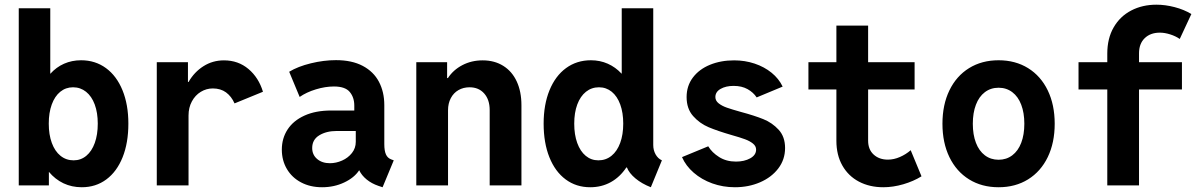

<svg xmlns="http://www.w3.org/2000/svg" viewBox="-20 -787 5102 815"><path d="M524.9 -262.2Q524.9 -180.7 500.5 -119.6Q476.1 -58.6 431.4 -25.4Q386.7 7.8 327.1 7.8Q284.7 7.8 249.3 -9Q213.9 -25.9 187.5 -57.6V0H59.6V-752H193.4V-473.6Q218.8 -502 252 -516.6Q285.2 -531.2 324.2 -531.2Q384.3 -531.2 429.7 -498Q475.1 -464.8 500 -403.8Q524.9 -342.8 524.9 -262.2ZM395 -262.2Q395 -308.6 382.1 -343.5Q369.1 -378.4 345.2 -397.5Q321.3 -416.5 290 -416.5Q259.3 -416.5 235.8 -397.5Q212.4 -378.4 199.7 -343.5Q187 -308.6 187 -262.2Q187 -215.3 200 -180.2Q212.9 -145 236.8 -125.7Q260.7 -106.4 292.5 -106.4Q323.2 -106.4 346.4 -125.7Q369.6 -145 382.3 -180.2Q395 -215.3 395 -262.2Z M1096.2 -397.5 975.6 -348.1Q962.4 -377.9 939.5 -394.8Q916.5 -411.6 883.3 -411.6Q856 -411.6 832.3 -397.2Q808.6 -382.8 794.4 -356.4Q780.3 -330.1 780.3 -296.9V0H645.5V-522.9H777.8V-439H780.3Q804.7 -481.4 843.8 -506.1Q882.8 -530.8 930.7 -530.8Q991.2 -530.8 1034.7 -494.1Q1078.1 -457.5 1096.2 -397.5Z M1651.4 -106.4 1604 7.8 1586.4 2Q1557.6 -7.8 1536.4 -25.1Q1515.1 -42.5 1504.9 -64H1504.4Q1483.9 -32.7 1441.2 -12.5Q1398.4 7.8 1347.2 7.8Q1296.9 7.8 1258.1 -12.7Q1219.2 -33.2 1197.8 -69.6Q1176.3 -106 1176.3 -151.9Q1176.3 -199.7 1200.7 -237.3Q1225.1 -274.9 1272.5 -296.4Q1319.8 -317.9 1385.7 -317.9H1483.9V-338.9Q1483.9 -373.5 1464.6 -396.7Q1445.3 -419.9 1397.5 -419.9Q1360.8 -419.9 1320.8 -407.7Q1280.8 -395.5 1252 -375.5L1207.5 -482.4Q1244.6 -504.9 1299.6 -518.3Q1354.5 -531.7 1406.2 -531.7Q1473.6 -531.7 1519.8 -507.3Q1565.9 -482.9 1588.6 -439.7Q1611.3 -396.5 1611.3 -340.8V-175.3Q1611.3 -147 1618.2 -131.6Q1625 -116.2 1640.6 -110.4ZM1490.2 -185.1V-231H1409.2Q1365.2 -231 1335.2 -212.6Q1305.2 -194.3 1305.2 -158.7Q1305.2 -129.9 1326.2 -112.1Q1347.2 -94.2 1380.4 -94.2Q1406.7 -94.2 1432.1 -105.5Q1457.5 -116.7 1473.9 -137.5Q1490.2 -158.2 1490.2 -185.1Z M2193.4 -340.3V0H2058.6V-319.8Q2058.6 -363.8 2035.4 -390.1Q2012.2 -416.5 1973.1 -416.5Q1946.8 -416.5 1926 -404.5Q1905.3 -392.6 1893.6 -370.4Q1881.8 -348.1 1881.8 -318.8V0H1747.1V-522.9H1877.9V-455.6H1881.3Q1903.8 -490.2 1942.6 -510.5Q1981.4 -530.8 2028.8 -530.8Q2079.1 -530.8 2116.5 -507.3Q2153.8 -483.9 2173.6 -440.9Q2193.4 -397.9 2193.4 -340.3Z M2752.9 -171.4Q2752.9 -149.4 2762.9 -131.6Q2772.9 -113.8 2789.6 -106.4L2742.7 7.8Q2704.1 -7.3 2677.2 -29.8Q2650.4 -52.2 2641.1 -76.2H2638.7Q2611.8 -35.6 2572.8 -13.9Q2533.7 7.8 2485.4 7.8Q2425.8 7.8 2381.1 -25.4Q2336.4 -58.6 2312 -119.6Q2287.6 -180.7 2287.6 -262.2Q2287.6 -342.8 2312.5 -403.8Q2337.4 -464.8 2382.8 -498Q2428.2 -531.2 2488.3 -531.2Q2526.9 -531.2 2559.8 -516.6Q2592.8 -502 2618.2 -474.6H2619.1V-752H2752.9ZM2625.5 -262.2Q2625.5 -308.6 2612.8 -343.5Q2600.1 -378.4 2576.7 -397.5Q2553.2 -416.5 2522.5 -416.5Q2491.2 -416.5 2467.3 -397.5Q2443.4 -378.4 2430.4 -343.5Q2417.5 -308.6 2417.5 -262.2Q2417.5 -215.3 2430.2 -180.2Q2442.9 -145 2466.1 -125.7Q2489.3 -106.4 2520 -106.4Q2551.8 -106.4 2575.7 -125.7Q2599.6 -145 2612.5 -180.2Q2625.5 -215.3 2625.5 -262.2Z M2875 -120.1 2986.3 -166Q3002 -139.6 3032.5 -120.4Q3063 -101.1 3104 -101.1Q3139.6 -101.1 3164.6 -115Q3189.5 -128.9 3189.5 -151.9Q3189.5 -167 3176 -177.7Q3162.6 -188.5 3142.1 -196Q3121.6 -203.6 3085 -213.9Q3025.9 -231 2987.8 -247.1Q2949.7 -263.2 2922.1 -294.4Q2894.5 -325.7 2894.5 -375Q2894.5 -422.4 2921.1 -457.8Q2947.8 -493.2 2993.7 -512Q3039.6 -530.8 3096.2 -530.8Q3142.1 -530.8 3183.1 -517.1Q3224.1 -503.4 3255.1 -478.3Q3286.1 -453.1 3302.2 -419.4L3191.9 -373.5Q3177.7 -395 3153.1 -408.7Q3128.4 -422.4 3094.2 -422.4Q3061 -422.4 3038.8 -409.7Q3016.6 -397 3016.6 -375Q3016.6 -359.4 3030.5 -348.4Q3044.4 -337.4 3065.2 -330.1Q3085.9 -322.8 3124.5 -312Q3182.6 -296.4 3220.2 -281.2Q3257.8 -266.1 3285.2 -236.3Q3312.5 -206.5 3312.5 -158.7Q3312.5 -109.9 3283.7 -72Q3254.9 -34.2 3206.3 -13.2Q3157.7 7.8 3099.6 7.8Q3048.8 7.8 3003.4 -8.5Q2958 -24.9 2924.6 -54Q2891.1 -83 2875 -120.1Z M3891.6 -38.6Q3857.9 -17.6 3814.5 -4.9Q3771 7.8 3729.5 7.8Q3671.4 7.8 3626.2 -15.9Q3581.1 -39.6 3555.7 -84.2Q3530.3 -128.9 3530.3 -189.5V-407.2H3411.6V-522.9H3530.3V-678.2H3665V-522.9H3862.3V-407.2H3665V-189.9Q3665 -152.3 3688.5 -130.9Q3711.9 -109.4 3749 -109.4Q3774.4 -109.4 3800 -120.6Q3825.7 -131.8 3845.7 -149.4Z M3980.5 -261.7Q3980.5 -342.3 4010 -403.3Q4039.6 -464.4 4093.5 -497.8Q4147.5 -531.2 4218.8 -531.2Q4290 -531.2 4344 -497.8Q4397.9 -464.4 4427.5 -403.3Q4457 -342.3 4457 -261.7Q4457 -181.2 4427.5 -120.1Q4397.9 -59.1 4344 -25.6Q4290 7.8 4218.8 7.8Q4147.5 7.8 4093.5 -25.6Q4039.6 -59.1 4010 -120.1Q3980.5 -181.2 3980.5 -261.7ZM4328.1 -261.7Q4328.1 -308.1 4314.9 -342.5Q4301.8 -377 4276.9 -395.8Q4252 -414.6 4218.8 -414.6Q4185.5 -414.6 4160.6 -395.8Q4135.7 -377 4122.6 -342.5Q4109.4 -308.1 4109.4 -261.7Q4109.4 -215.3 4122.6 -180.9Q4135.7 -146.5 4160.6 -127.7Q4185.5 -108.9 4218.8 -108.9Q4252 -108.9 4276.9 -127.7Q4301.8 -146.5 4314.9 -180.9Q4328.1 -215.3 4328.1 -261.7Z M4814.9 -522.9H4997.1V-407.2H4814.9V0H4680.2V-407.2H4558.1V-522.9H4680.2V-559.6Q4680.2 -624 4707.3 -670.9Q4734.4 -717.8 4781.7 -742.4Q4829.1 -767.1 4888.7 -767.1Q4926.3 -767.1 4965.8 -756.8Q5005.4 -746.6 5037.1 -727.5L4987.8 -621.6Q4970.2 -633.8 4947 -641.1Q4923.8 -648.4 4903.3 -648.4Q4863.3 -648.4 4839.1 -625Q4814.9 -601.6 4814.9 -560.5Z"/></svg>

Font: Reddit Mono
Style: Bold
Weight: 700
Designer: Stephen Hutchings
Foundry: Reddit
Version: Version 1.009